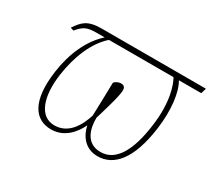

<svg xmlns="http://www.w3.org/2000/svg" viewBox="-110 -728 1025 930"><g transform="rotate(30 402.5 -263.0)"><path d="M253 10C327 10 372 -45 396 -95C406 -46 440 10 513 10C603 10 673 -68 698 -252C713 -360 701 -456 671 -506H796L805 -536H222C141 -536 120 -508 90 -465L108 -459C138 -494 154 -506 211 -506H256C189 -447 146 -351 131 -242C106 -64 163 10 253 10ZM515 -15C434 -15 415 -89 416 -149C425 -183 450 -257 459 -310C463 -334 462 -353 436 -353C424 -353 408 -346 400 -336C398 -272 398 -218 395 -149C376 -89 338 -15 257 -15C175 -15 140 -108 159 -242C174 -347 214 -449 280 -506H641C658 -476 690 -394 670 -252C650 -104 601 -15 515 -15Z"/></g></svg>

Font: Noto Serif SemiCondensed Thin
Style: Italic
Weight: 100
Width: 4
Italic angle: -12°
Designer: Monotype Design Team
Foundry: Monotype Imaging Inc.
Version: Version 2.013